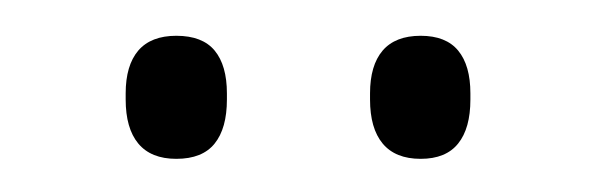

<svg xmlns="http://www.w3.org/2000/svg" viewBox="-20 -674 342 110"><path d="M81 -583Q66.5 -583 59.2 -591.8Q52 -600.5 52 -617V-620.5Q52 -636.5 59.2 -645Q66.5 -653.5 81 -653.5Q96 -653.5 103 -645Q110 -636.5 110 -620.5V-617Q110 -600.5 103 -591.8Q96 -583 81 -583ZM221 -583Q206.5 -583 199.2 -591.8Q192 -600.5 192 -617V-620.5Q192 -636.5 199.2 -645Q206.5 -653.5 221 -653.5Q235.5 -653.5 242.5 -645Q249.5 -636.5 249.5 -620.5V-617Q249.5 -600.5 242.5 -591.8Q235.5 -583 221 -583Z"/></svg>

Font: Anek Gurmukhi ExtraLight
Style: Regular
Weight: 250
Designer: Sarang Kulkarni (Gurmukhi), Yesha Goshar (Latin)
Foundry: Ek Type
Version: Version 1.003